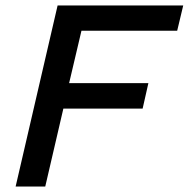

<svg xmlns="http://www.w3.org/2000/svg" viewBox="-20 -680 688 700"><path d="M626 -568H277L232 -377H521L500 -284H211L145 0H37L190 -660H648Z"/></svg>

Font: Elaine Sans Medium
Style: Italic
Weight: 500
Italic angle: -13°
Designer: Wei Huang
Foundry: Wei Huang
Version: Version 2.001;December 24, 2019;FontCreator 12.0.0.2547 64-b